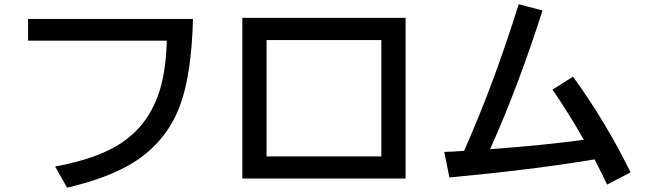

<svg xmlns="http://www.w3.org/2000/svg" viewBox="-20 -829 3040 901"><path d="M111.8 -740.2H885.7Q878.9 -482.4 825.7 -336.4Q763.2 -166.5 609.9 -68.8Q495.1 4.4 294.9 51.8L238.8 -47.4Q441.4 -85.4 549.8 -158.2Q668.9 -237.8 720.7 -378.4Q758.8 -482.4 762.7 -638.2H111.8Z M1117.2 -745.1H1883.3V8.8H1117.2ZM1231 -641.1V-95.2H1769.5V-641.1Z M2064.9 -116.2Q2098.6 -116.7 2157.7 -121.1Q2296.9 -433.6 2414.1 -809.1L2525.9 -779.8Q2410.6 -419.4 2279.8 -128.9Q2527.8 -147 2719.7 -172.9Q2647.5 -300.3 2572.8 -408.2L2668.9 -469.2Q2822.8 -257.3 2939 -20L2829.1 37.1Q2802.2 -19.5 2770 -81.1Q2484.9 -33.2 2088.9 3.9Z"/></svg>

Font: BIZ UDGothic
Style: Bold
Weight: 700
Monospace: yes
Designer: TypeBank Co., Ltd.
Foundry: Morisawa Inc.
Version: Version 1.05